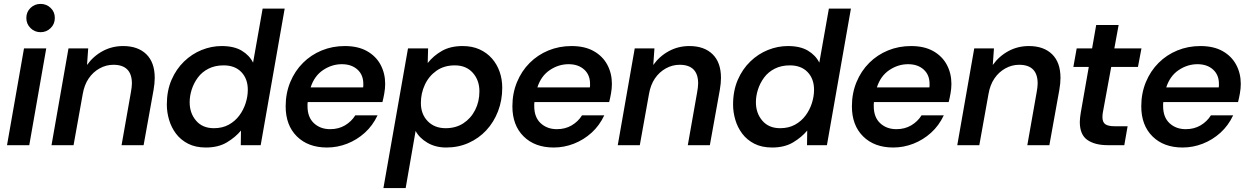

<svg xmlns="http://www.w3.org/2000/svg" viewBox="-20 -744 6399 984"><path d="M16 0 103 -496H217L130 0ZM188 -579Q158 -579 136.5 -600Q115 -621 115 -652Q115 -683 136.5 -703.5Q158 -724 188 -724Q218 -724 239.5 -703.5Q261 -683 261 -652Q261 -621 239.5 -600Q218 -579 188 -579Z M244 0 331 -496H432L426 -411Q458 -456 506 -482Q554 -508 611 -508Q687 -508 730 -466Q773 -424 773 -345Q773 -331 771.5 -315.5Q770 -300 767 -283L716 0H603L651 -272Q653 -282 654.5 -295Q656 -308 656 -316Q656 -412 561 -412Q524 -412 490.5 -393.5Q457 -375 434.5 -342Q412 -309 404 -262L357 0Z M1035 12Q982 12 944 -7.5Q906 -27 882 -59Q858 -91 846.5 -130Q835 -169 835 -208Q835 -279 859 -334.5Q883 -390 923.5 -429Q964 -468 1014 -488Q1064 -508 1116 -508Q1179 -508 1218.5 -484.5Q1258 -461 1277 -423L1326 -700H1439L1316 0H1214L1215 -75Q1187 -41 1143 -14.5Q1099 12 1035 12ZM1076 -87Q1120 -87 1152.5 -105Q1185 -123 1206.5 -152Q1228 -181 1239 -215.5Q1250 -250 1250 -284Q1250 -340 1217 -374.5Q1184 -409 1126 -409Q1082 -409 1048.5 -392Q1015 -375 994 -346.5Q973 -318 962.5 -285Q952 -252 952 -220Q952 -164 985 -125.5Q1018 -87 1076 -87Z M1656 12Q1559 12 1501.5 -45Q1444 -102 1444 -199Q1444 -266 1467.5 -323Q1491 -380 1532.5 -421.5Q1574 -463 1629 -485.5Q1684 -508 1747 -508Q1815 -508 1861 -482Q1907 -456 1930.5 -412Q1954 -368 1954 -314Q1954 -291 1949.5 -265.5Q1945 -240 1940 -221H1557Q1556 -216 1556 -210.5Q1556 -205 1556 -200Q1556 -143 1589 -112.5Q1622 -82 1672 -82Q1715 -82 1748 -101.5Q1781 -121 1801 -153H1915Q1890 -100 1849.5 -63.5Q1809 -27 1759 -7.5Q1709 12 1656 12ZM1572 -296H1841Q1842 -301 1842 -304.5Q1842 -308 1842 -311Q1843 -359 1812.5 -387Q1782 -415 1732 -415Q1681 -415 1636 -385Q1591 -355 1572 -296Z M1945 220 2071 -496H2174L2172 -421Q2202 -459 2245.5 -483.5Q2289 -508 2351 -508Q2400 -508 2437.5 -491Q2475 -474 2501 -444.5Q2527 -415 2540.5 -376.5Q2554 -338 2554 -294Q2554 -230 2532.5 -174Q2511 -118 2472.5 -76.5Q2434 -35 2381.5 -11.5Q2329 12 2267 12Q2212 12 2170.5 -12.5Q2129 -37 2110 -73L2059 220ZM2264 -87Q2316 -87 2354.5 -112Q2393 -137 2415 -180Q2437 -223 2437 -276Q2437 -333 2403 -371Q2369 -409 2311 -409Q2256 -409 2217 -381.5Q2178 -354 2157.5 -310Q2137 -266 2137 -216Q2137 -159 2172 -123Q2207 -87 2264 -87Z M2818 12Q2721 12 2663.5 -45Q2606 -102 2606 -199Q2606 -266 2629.5 -323Q2653 -380 2694.5 -421.5Q2736 -463 2791 -485.5Q2846 -508 2909 -508Q2977 -508 3023 -482Q3069 -456 3092.5 -412Q3116 -368 3116 -314Q3116 -291 3111.5 -265.5Q3107 -240 3102 -221H2719Q2718 -216 2718 -210.5Q2718 -205 2718 -200Q2718 -143 2751 -112.5Q2784 -82 2834 -82Q2877 -82 2910 -101.5Q2943 -121 2963 -153H3077Q3052 -100 3011.5 -63.5Q2971 -27 2921 -7.5Q2871 12 2818 12ZM2734 -296H3003Q3004 -301 3004 -304.5Q3004 -308 3004 -311Q3005 -359 2974.5 -387Q2944 -415 2894 -415Q2843 -415 2798 -385Q2753 -355 2734 -296Z M3146 0 3233 -496H3334L3328 -411Q3360 -456 3408 -482Q3456 -508 3513 -508Q3589 -508 3632 -466Q3675 -424 3675 -345Q3675 -331 3673.5 -315.5Q3672 -300 3669 -283L3618 0H3505L3553 -272Q3555 -282 3556.5 -295Q3558 -308 3558 -316Q3558 -412 3463 -412Q3426 -412 3392.5 -393.5Q3359 -375 3336.5 -342Q3314 -309 3306 -262L3259 0Z M3937 12Q3884 12 3846 -7.5Q3808 -27 3784 -59Q3760 -91 3748.5 -130Q3737 -169 3737 -208Q3737 -279 3761 -334.5Q3785 -390 3825.5 -429Q3866 -468 3916 -488Q3966 -508 4018 -508Q4081 -508 4120.5 -484.5Q4160 -461 4179 -423L4228 -700H4341L4218 0H4116L4117 -75Q4089 -41 4045 -14.5Q4001 12 3937 12ZM3978 -87Q4022 -87 4054.5 -105Q4087 -123 4108.5 -152Q4130 -181 4141 -215.5Q4152 -250 4152 -284Q4152 -340 4119 -374.5Q4086 -409 4028 -409Q3984 -409 3950.5 -392Q3917 -375 3896 -346.5Q3875 -318 3864.5 -285Q3854 -252 3854 -220Q3854 -164 3887 -125.5Q3920 -87 3978 -87Z M4558 12Q4461 12 4403.5 -45Q4346 -102 4346 -199Q4346 -266 4369.5 -323Q4393 -380 4434.5 -421.5Q4476 -463 4531 -485.5Q4586 -508 4649 -508Q4717 -508 4763 -482Q4809 -456 4832.5 -412Q4856 -368 4856 -314Q4856 -291 4851.5 -265.5Q4847 -240 4842 -221H4459Q4458 -216 4458 -210.5Q4458 -205 4458 -200Q4458 -143 4491 -112.5Q4524 -82 4574 -82Q4617 -82 4650 -101.5Q4683 -121 4703 -153H4817Q4792 -100 4751.5 -63.5Q4711 -27 4661 -7.5Q4611 12 4558 12ZM4474 -296H4743Q4744 -301 4744 -304.5Q4744 -308 4744 -311Q4745 -359 4714.5 -387Q4684 -415 4634 -415Q4583 -415 4538 -385Q4493 -355 4474 -296Z M4886 0 4973 -496H5074L5068 -411Q5100 -456 5148 -482Q5196 -508 5253 -508Q5329 -508 5372 -466Q5415 -424 5415 -345Q5415 -331 5413.5 -315.5Q5412 -300 5409 -283L5358 0H5245L5293 -272Q5295 -282 5296.5 -295Q5298 -308 5298 -316Q5298 -412 5203 -412Q5166 -412 5132.5 -393.5Q5099 -375 5076.5 -342Q5054 -309 5046 -262L4999 0Z M5657 0Q5591 0 5552.5 -27Q5514 -54 5514 -119Q5514 -130 5515.5 -142Q5517 -154 5519 -167L5560 -401H5481L5498 -496H5577L5598 -616H5713L5691 -496H5830L5812 -401H5675L5632 -167Q5631 -161 5630.5 -155Q5630 -149 5630 -144Q5630 -118 5644.5 -107.5Q5659 -97 5692 -97H5759L5742 0Z M6041 12Q5944 12 5886.5 -45Q5829 -102 5829 -199Q5829 -266 5852.5 -323Q5876 -380 5917.5 -421.5Q5959 -463 6014 -485.5Q6069 -508 6132 -508Q6200 -508 6246 -482Q6292 -456 6315.5 -412Q6339 -368 6339 -314Q6339 -291 6334.5 -265.5Q6330 -240 6325 -221H5942Q5941 -216 5941 -210.5Q5941 -205 5941 -200Q5941 -143 5974 -112.5Q6007 -82 6057 -82Q6100 -82 6133 -101.5Q6166 -121 6186 -153H6300Q6275 -100 6234.5 -63.5Q6194 -27 6144 -7.5Q6094 12 6041 12ZM5957 -296H6226Q6227 -301 6227 -304.5Q6227 -308 6227 -311Q6228 -359 6197.5 -387Q6167 -415 6117 -415Q6066 -415 6021 -385Q5976 -355 5957 -296Z"/></svg>

Font: Rethink Sans SemiBold
Style: Italic
Weight: 600
Italic angle: -10°
Designer: The Rethink Sans project authors (Hans Thiessen). DM Sans designed by Colophon Foundry.
Foundry: Rethink Communications LLC
Version: Version 1.001